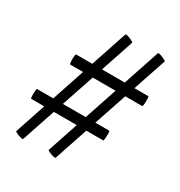

<svg xmlns="http://www.w3.org/2000/svg" viewBox="-141 -588 726 773"><g transform="rotate(30 222.0 -201.5)"><path d="M75 83Q75 86 64.5 83.5Q54 81 44.5 76.5Q35 72 35 70L221 -487Q222 -490 232 -487Q242 -484 252 -479Q262 -474 261 -471ZM22 -73Q20 -73 19.5 -84.5Q19 -96 20 -107.5Q21 -119 22 -119H358Q361 -119 361 -107.5Q361 -96 360 -84.5Q359 -73 357 -73ZM226 83Q226 86 215.5 83.5Q205 81 195.5 76.5Q186 72 186 70L372 -487Q373 -490 383 -487Q393 -484 403 -479Q413 -474 412 -471ZM89 -271Q87 -271 86 -283Q85 -295 86 -306.5Q87 -318 89 -318H425Q427 -318 427.5 -306.5Q428 -295 427 -283Q426 -271 423 -271Z"/></g></svg>

Font: Cormorant Garamond Light
Style: Bold Italic
Weight: 700
Italic angle: -10°
Version: Version 4.001